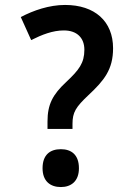

<svg xmlns="http://www.w3.org/2000/svg" viewBox="-20 -744 542 776"><path d="M172 -223H273V-243C273 -290 286 -311 338 -360C401 -419 437 -463 437 -549C437 -658 363 -724 243 -724C179 -724 115 -702 64 -675L106 -582C150 -604 193 -621 238 -621C292 -621 321 -590 321 -543C321 -489 299 -461 248 -413C193 -362 172 -322 172 -253ZM152 -64C152 -12 183 12 226 12C267 12 299 -11 299 -64C299 -119 268 -141 226 -141C182 -141 152 -118 152 -64Z"/></svg>

Font: Noto Sans Devanagari UI SemiCondensed SemiBold
Style: Regular
Weight: 600
Width: 4
Designer: Jelle Bosma - Monotype Design Team
Foundry: Monotype Imaging Inc.
Version: Version 2.004